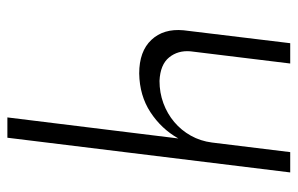

<svg xmlns="http://www.w3.org/2000/svg" viewBox="-163 -643 806 520"><g transform="rotate(-90 240.0 -383.0)"><path d="M127 -766H182L125 -303Q151 -349 196 -378.5Q241 -408 301 -409Q361 -409 392 -376Q423 -343 418 -289L383 0H328L361 -270Q364 -304 344.5 -328Q325 -352 281 -354Q249 -354 220.5 -343.5Q192 -333 169.5 -314Q147 -295 132.5 -269Q118 -243 114 -212L88 0H33Z"/></g></svg>

Font: Josefin Sans
Style: Italic
Weight: 400
Italic angle: -7.5°
Designer: Santiago Orozco
Foundry: Typemade